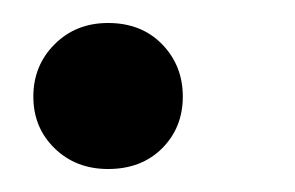

<svg xmlns="http://www.w3.org/2000/svg" viewBox="-20 -142 257 167"><path d="M74 5Q46 5 27.5 -13Q9 -31 9 -58Q9 -85 27.5 -103.5Q46 -122 74 -122Q103 -122 121 -103.5Q139 -85 139 -58Q139 -31 121 -13Q103 5 74 5Z"/></svg>

Font: DM Sans Medium
Style: Italic
Weight: 500
Italic angle: -10°
Designer: Colophon Foundry, Jonny Pinhorn
Foundry: Colophon Foundry
Version: Version 4.004;gftools[0.9.30]